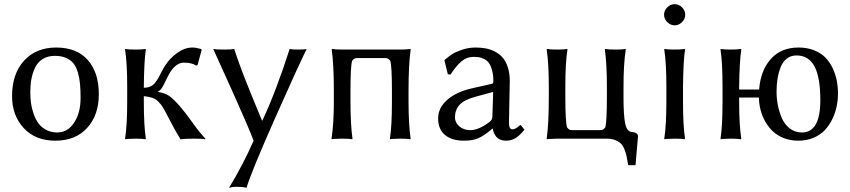

<svg xmlns="http://www.w3.org/2000/svg" viewBox="-20 -668 4094 925"><path d="M244.1 -398.9Q210.4 -398.9 186.3 -384Q162.1 -369.1 149.4 -342.8Q136.7 -316.4 131.3 -286.9Q126 -257.3 126 -222.2Q126 -196.8 129.2 -172.4Q132.3 -147.9 141.4 -121.3Q150.4 -94.7 164.3 -75Q178.2 -55.2 201.9 -42.5Q225.6 -29.8 255.9 -29.8Q305.7 -29.8 336.9 -76.7Q368.2 -123.5 368.2 -195.8Q368.2 -235.4 365.5 -263.9Q362.8 -292.5 355 -319.3Q347.2 -346.2 333.7 -362.8Q320.3 -379.4 297.9 -389.2Q275.4 -398.9 244.1 -398.9ZM38.1 -205.1Q38.1 -312 95.7 -375.5Q153.3 -439 251 -439Q350.1 -439 403.1 -378.7Q456.1 -318.4 456.1 -213.9Q456.1 -113.8 400.1 -52Q344.2 9.8 247.1 9.8Q150.4 9.8 94.2 -51Q38.1 -111.8 38.1 -205.1Z M592.8 -250Q592.8 -366.2 582.5 -429.2L583.5 -432.1Q597.7 -429.2 632.8 -429.2Q647.9 -429.2 659.9 -429.9Q671.9 -430.7 676.3 -431.6L680.7 -432.1L682.6 -429.2Q674.3 -376.5 672.9 -250V-245.1Q691.4 -245.6 704.6 -251.5Q717.8 -257.3 727.3 -269.3Q736.8 -281.2 743.2 -293Q749.5 -304.7 759 -323Q768.6 -341.3 776.9 -354Q799.8 -389.2 835.2 -414.1Q870.6 -439 906.7 -439Q923.8 -439 947.8 -432.1L951.7 -428.2L931.6 -354L923.8 -352.1Q905.8 -366.2 865.7 -366.2Q836.4 -366.2 810.5 -335Q797.4 -318.8 785.4 -293.5Q773.4 -268.1 763.7 -250.5Q753.9 -232.9 741.7 -227.1V-225.1Q775.4 -219.7 795.4 -205.6Q815.4 -191.4 844.7 -158.2Q871.1 -128.4 905.5 -79.8Q939.9 -31.2 969.7 0L967.8 2.9Q954.6 0 915.5 0Q872.6 0 849.6 2.9Q835 -20.5 824.2 -39.8Q813.5 -59.1 802 -81.3Q790.5 -103.5 785.6 -112.8Q783.7 -116.7 779.3 -124.5Q768.1 -146 761.5 -156Q754.9 -166 742.7 -178.5Q730.5 -190.9 713.6 -196.8Q696.8 -202.6 672.9 -204.6V-179.2Q672.9 -63.5 682.6 0L680.7 2.9Q667 0 632.8 0Q617.2 0 605 1Q592.3 1 587.9 2L583.5 2.9L582.5 0Q592.8 -63.5 592.8 -179.2Z M1007.3 -432.1Q1021.5 -429.2 1059.6 -429.2Q1095.2 -429.2 1108.4 -432.1Q1113.8 -415.5 1120.1 -397.2Q1126.5 -378.9 1131.6 -364.5Q1136.7 -350.1 1144.8 -328.9Q1152.8 -307.6 1157.2 -296.4Q1161.6 -285.2 1171.4 -260.7Q1181.2 -236.3 1184.3 -228Q1187.5 -219.7 1199 -191.9Q1210.4 -164.1 1212.6 -158.7Q1214.8 -153.3 1227.8 -122.1Q1240.7 -90.8 1242.2 -87.4H1244.1Q1309.1 -225.6 1375.5 -432.1Q1385.3 -429.2 1414.6 -429.2Q1447.8 -429.2 1457.5 -432.1Q1416 -348.6 1304.2 -96.4Q1192.4 155.8 1167.5 236.8Q1151.4 231.9 1118.7 231.9Q1099.6 231.9 1083.5 236.8Q1154.3 119.6 1201.7 9.8Q1189.5 -23.4 1160.4 -90.3Q1131.3 -157.2 1107.7 -210Q1084 -262.7 1047.9 -342.3Q1011.7 -421.9 1007.3 -432.1Z M1948.2 -229V-179.2Q1948.2 -66.4 1958.5 0L1956.5 2.9Q1942.4 0 1908.2 0Q1892.6 0 1880.4 1Q1868.2 1 1863.8 2L1859.4 2.9L1858.4 0Q1868.2 -60.1 1868.2 -179.2V-229Q1868.2 -347.7 1860.4 -375Q1854.5 -382.3 1849.6 -385.3Q1844.7 -388.2 1834.5 -388.2H1702.1Q1691.9 -388.2 1687 -385.3Q1682.1 -382.3 1676.3 -375Q1668.5 -347.7 1668.5 -229V-180.2Q1668.5 -67.4 1678.2 0L1676.3 2.9Q1661.6 0 1627.4 0Q1611.8 0 1599.6 1Q1586.9 1 1582.5 2L1578.1 2.9L1577.1 0Q1588.4 -72.8 1588.4 -180.2V-229Q1588.4 -357.9 1578.1 -429.2L1579.6 -432.1Q1597.2 -429.2 1631.3 -429.2H1905.3Q1920.4 -429.2 1933.6 -429.9Q1946.8 -430.7 1952.1 -431.6L1957.5 -432.1L1958.5 -429.2Q1948.2 -357.9 1948.2 -229Z M2432.1 -76.2Q2432.1 -44.9 2448.7 -44.9Q2455.6 -44.9 2461.9 -48.1Q2468.3 -51.3 2477.3 -58.3Q2486.3 -65.4 2486.8 -65.9L2489.7 -64L2506.8 -43Q2481.9 -13.2 2462.4 -1.7Q2442.9 9.8 2418 9.8Q2400.4 9.8 2387.5 3.4Q2374.5 -2.9 2367.9 -13.2Q2361.3 -23.4 2358.2 -31.7Q2355 -40 2354 -47.9H2352.1Q2311.5 -13.7 2284.2 -2Q2256.8 9.8 2215.8 9.8Q2157.7 9.8 2124.3 -17.3Q2090.8 -44.4 2090.8 -98.1Q2090.8 -148.9 2135.3 -187.5Q2179.7 -226.1 2256.8 -243.2L2350.1 -264.2Q2356.9 -266.6 2356.9 -275.9Q2356.9 -308.1 2350.1 -331.3Q2343.3 -354.5 2334 -366.2Q2324.7 -377.9 2310.1 -384.8Q2295.4 -391.6 2285.2 -392.8Q2274.9 -394 2260.7 -394Q2228 -394 2201.7 -371.1Q2175.3 -348.1 2150.9 -309.1L2137.7 -310.1L2121.1 -377L2124 -380.9Q2142.1 -396 2157 -406.2Q2171.9 -416.5 2203.9 -427.7Q2235.8 -439 2271 -439Q2295.9 -439 2317.6 -435.3Q2339.4 -431.6 2361.8 -420.7Q2384.3 -409.7 2400.1 -392.3Q2416 -375 2426 -345.5Q2436 -315.9 2436 -276.9Q2436 -273.4 2434.1 -183.1Q2432.1 -92.8 2432.1 -76.2ZM2356 -225.1 2271 -202.1Q2215.3 -187 2193.6 -162.6Q2171.9 -138.2 2171.9 -102.1Q2171.9 -77.6 2192.9 -59.3Q2213.9 -41 2246.1 -41Q2286.1 -41 2337.9 -80.1Q2352.1 -90.8 2352.1 -106Z M2983.9 -200.2Q2983.9 -111.8 2991.9 -73Q3000 -34.2 3023.9 -32.2Q3053.7 -29.3 3053.7 -11.2L3042 125L3040 127.9H3007.8L3005.9 125Q3002 99.1 2998.5 83.5Q2995.1 67.9 2987.8 50Q2980.5 32.2 2970.2 22.7Q2960 13.2 2943.1 6.6Q2926.3 0 2902.8 0H2667Q2651.9 0 2638.7 1Q2625.5 1 2620.1 2L2614.7 2.9L2613.8 0Q2624 -71.3 2624 -200.2V-250Q2624 -362.3 2613.8 -429.2L2615.7 -432.1Q2629.9 -429.2 2664.1 -429.2Q2679.7 -429.2 2691.9 -429.9Q2704.1 -430.7 2708.5 -431.6L2712.9 -432.1L2713.9 -429.2Q2703.6 -366.2 2703.6 -250V-200.2Q2703.6 -83 2711.9 -54.2Q2717.8 -46.9 2722.7 -43.9Q2727.5 -41 2737.8 -41H2869.6Q2880.4 -41 2885.3 -43.9Q2890.1 -46.9 2896 -54.2Q2903.8 -81.5 2903.8 -200.2V-249Q2903.8 -361.8 2894 -429.2L2896 -432.1Q2910.6 -429.2 2944.8 -429.2Q2960.4 -429.2 2972.7 -429.9Q2984.9 -430.7 2989.3 -431.6L2993.7 -432.1L2994.6 -429.2Q2983.9 -359.9 2983.9 -249Z M3190.4 -250Q3190.4 -366.2 3180.2 -429.2L3181.6 -432.1Q3195.3 -429.2 3230.5 -429.2Q3245.6 -429.2 3257.6 -429.9Q3269.5 -430.7 3273.9 -431.6L3278.3 -432.1L3280.3 -429.2Q3272 -376.5 3270.5 -250V-179.2Q3270.5 -63.5 3280.3 0L3278.3 2.9Q3264.6 0 3230.5 0Q3214.8 0 3202.6 1Q3190.4 1 3186 2L3181.6 2.9L3180.2 0Q3190.4 -63.5 3190.4 -179.2ZM3194.8 -561.5Q3179.2 -577.1 3179.2 -597.2Q3179.2 -617.2 3194.8 -632.6Q3210.4 -647.9 3230.5 -647.9Q3250.5 -647.9 3265.9 -632.6Q3281.2 -617.2 3281.2 -597.2Q3281.2 -577.1 3265.9 -561.5Q3250.5 -545.9 3230.5 -545.9Q3210.4 -545.9 3194.8 -561.5Z M3460.9 -250Q3460.9 -369.1 3451.2 -429.2L3452.1 -432.1Q3465.8 -429.2 3501 -429.2Q3516.1 -429.2 3528.3 -429.9Q3540.5 -430.7 3544.9 -431.6L3549.3 -432.1L3551.3 -429.2Q3542.5 -373 3541 -250V-236.8H3637.2Q3644.5 -329.1 3693.8 -384Q3743.2 -439 3827.1 -439Q3868.7 -439 3901.9 -425.8Q3935.1 -412.6 3956.3 -390.9Q3977.5 -369.1 3991.5 -339.8Q4005.4 -310.5 4011.2 -280Q4017.1 -249.5 4017.1 -216.8Q4017.1 -185.5 4010.7 -154.8Q4004.4 -124 3989.7 -94Q3975.1 -64 3953.6 -41Q3932.1 -18.1 3899.2 -4.2Q3866.2 9.8 3826.2 9.8Q3789.1 9.8 3757.6 -2.2Q3726.1 -14.2 3704.3 -34.4Q3682.6 -54.7 3667.2 -81.5Q3651.9 -108.4 3644.3 -137.9Q3636.7 -167.5 3636.2 -198.2H3541V-179.2Q3541 -66.4 3551.3 0L3549.3 2.9Q3535.2 0 3501 0Q3485.4 0 3473.1 1Q3460.9 1 3456.5 2L3452.1 2.9L3451.2 0Q3460.9 -60.1 3460.9 -179.2ZM3817.4 -400.9Q3790.5 -400.9 3771.2 -386.2Q3752 -371.6 3741.5 -345.7Q3731 -319.8 3726.1 -290.3Q3721.2 -260.7 3721.2 -226.1Q3721.2 -194.3 3727.3 -162.4Q3733.4 -130.4 3746.6 -99.4Q3759.8 -68.4 3784.9 -49.1Q3810.1 -29.8 3843.3 -29.8Q3932.1 -29.8 3932.1 -185.1Q3932.1 -294.9 3904.1 -347.9Q3876 -400.9 3817.4 -400.9Z"/></svg>

Font: Linux Biolinum
Style: Regular
Weight: 400
Designer: Philipp H. Poll
Foundry: Philipp H. Poll
Version: Version 0.6.4